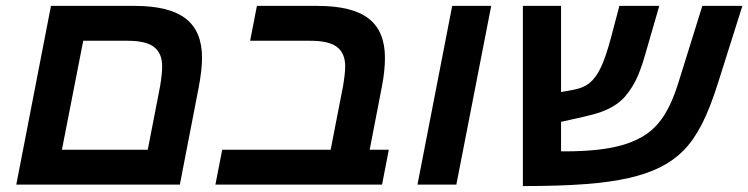

<svg xmlns="http://www.w3.org/2000/svg" viewBox="-20 -626 2537 651"><path d="M653.8 -330.1 589.8 0H35.2L152.8 -606H437Q553.7 -606 609.4 -563.2Q665 -520.5 665 -430.2Q665 -389.2 653.8 -330.1ZM189.9 -118.2H481L522.9 -334Q529.8 -376 529.8 -400.9Q529.8 -445.3 502.4 -466.6Q475.1 -487.8 412.1 -487.8H262.2Z M1298.3 -118.2 1275.4 0H710.4L733.4 -118.2H1101.1L1143.1 -334Q1150.4 -377.4 1150.4 -400.9Q1150.4 -445.3 1122.8 -466.6Q1095.2 -487.8 1032.2 -487.8H828.1L851.1 -606H1057.1Q1174.3 -606 1229.7 -563.2Q1285.2 -520.5 1285.2 -430.2Q1285.2 -384.3 1274.4 -330.1L1233.4 -118.2Z M1645.5 -606 1527.3 0H1395.5L1513.2 -606Z M2218.8 -59.1Q2173.8 -36.6 2112.3 -22.5Q2050.8 -8.3 1963.4 -1.7Q1876 4.9 1752.9 4.9V-606H1882.3V-314L1919.9 -320.8Q1958 -327.1 1979.5 -345.2Q2001 -362.8 2017.3 -397.2Q2033.7 -431.6 2051.3 -497.1L2080.1 -606H2215.3L2167 -439Q2148.4 -371.6 2123 -331.1Q2111.3 -312 2097.7 -296.9Q2084 -281.7 2065.9 -270Q2046.4 -256.8 2020.3 -247.3Q1994.1 -237.8 1959 -230L1882.3 -212.9V-112.8H1893.6Q2017.6 -112.8 2090.8 -134.3Q2139.6 -148.4 2174.6 -173.3Q2209.5 -198.2 2234.6 -239.3Q2259.8 -280.3 2279.3 -342.8L2361.3 -606H2497.1L2415 -346.2Q2388.2 -260.7 2359.9 -205.3Q2331.5 -149.9 2297.6 -115.7Q2263.7 -81.5 2218.8 -59.1Z"/></svg>

Font: Arimo
Style: Italic
Weight: 400
Italic angle: -12°
Designer: Steve Matteson
Foundry: Monotype Imaging Inc.
Version: Version 1.33